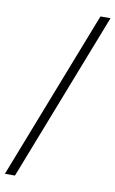

<svg xmlns="http://www.w3.org/2000/svg" viewBox="-134 -801 552 920"><g transform="rotate(10 142.5 -341.0)"><path d="M278 -752H327L7 70H-42Z"/></g></svg>

Font: Bellota Text Light
Style: Italic
Weight: 300
Italic angle: -7.5°
Designer: Kemie Guaida
Foundry: Kemie Guaida
Version: Version 4.001